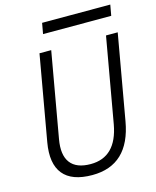

<svg xmlns="http://www.w3.org/2000/svg" viewBox="-125 -933 837 1028"><g transform="rotate(-15 293.0 -418.5)"><path d="M258.3 9.8Q145 9.8 97.4 -49.1Q49.8 -107.9 69.8 -222.7L152.8 -693.4H217.8L134.8 -222.7Q119.6 -137.2 152.8 -93.3Q186 -49.3 265.1 -49.3Q407.2 -49.3 438.5 -222.7L521.5 -693.4H586.4L503.4 -222.7Q462.9 9.8 258.3 9.8ZM197.8 -787.6 208.5 -847.2H586.4L575.7 -787.6Z"/></g></svg>

Font: Cascadia Code Light
Style: Italic
Weight: 300
Italic angle: -10°
Monospace: yes
Designer: Aaron Bell
Foundry: Saja Typeworks
Version: Version 2404.023; ttfautohint (v1.8.4)